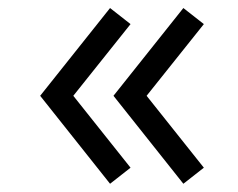

<svg xmlns="http://www.w3.org/2000/svg" viewBox="-20 -509 592 478"><path d="M436.5 -51.5 487.5 -91.5 345 -270.5 487.5 -449 436.5 -489 262.5 -270.5ZM80 -270.5 254 -51.5 305 -91.5 162.5 -270.5 305 -449 254 -489Z"/></svg>

Font: Eudonet Medium
Style: Regular
Weight: 500
Designer: Mikhail Sharanda
Foundry: Mikhail Sharanda
Version: Version 4.503;Glyphs 3.1.2 (3151)